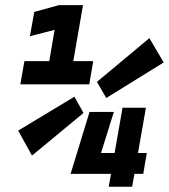

<svg xmlns="http://www.w3.org/2000/svg" viewBox="-20 -713 645 733"><path d="M395 0 403.8 -49.3H249L250 -50.8L321.8 -285.6H414.6L365.7 -128.9H417.5L447.8 -301.8H537.1L506.8 -128.9H540.5L526.9 -49.3H493.2L484.4 0ZM57.6 -391.1 73.2 -479.5H168L188.5 -599.1L94.2 -574.7L110.8 -667.5L205.1 -693.4H296.9L259.8 -479.5H335.9L320.8 -391.1ZM385.7 -338.9 350.1 -400.4 550.3 -567.4 605 -474.6ZM102.1 -119.1 49.3 -214.4 264.2 -343.8 298.8 -281.7Z"/></svg>

Font: CaskaydiaCove NFP SemiBold
Style: Italic
Weight: 600
Italic angle: -10°
Designer: Aaron Bell
Foundry: Saja Typeworks
Version: Version 2111.001; VTT 6.35;Nerd Fonts 3.1.1